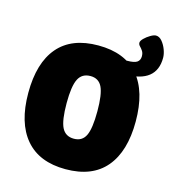

<svg xmlns="http://www.w3.org/2000/svg" viewBox="-98 -717 733 808"><g transform="rotate(15 268.0 -313.0)"><path d="M260 8Q145 8 85.5 -62Q26 -132 26 -262Q26 -393 85 -462Q144 -531 260 -531Q376 -531 435 -462Q494 -393 494 -262Q494 -132 435 -62Q376 8 260 8ZM261 -125Q297 -125 312 -156Q327 -187 327 -262Q327 -336 312 -367Q297 -398 261 -398Q224 -398 208.5 -367Q193 -336 193 -262Q193 -187 208.5 -156Q224 -125 261 -125ZM399 -442 361 -500H393Q424 -500 436 -508.5Q448 -517 448 -534Q448 -548 442 -557Q436 -566 429.5 -572.5Q423 -579 423 -587Q423 -595 434 -606Q445 -617 459.5 -625.5Q474 -634 483 -634Q498 -634 510 -619.5Q522 -605 529 -586Q536 -567 536 -551Q536 -442 399 -442Z"/></g></svg>

Font: Asap Semi Condensed ExtraBold
Style: Regular
Weight: 800
Width: 4
Designer: Pablo Cosgaya
Foundry: Omnibus-Type
Version: Version 3.001; ttfautohint (v1.8.4.7-5d5b)